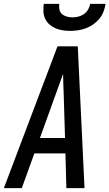

<svg xmlns="http://www.w3.org/2000/svg" viewBox="-35 -975 567 995"><path d="M-15 0 263 -735H368L403 0H309L304 -180H143L78 0ZM302 -260 295 -490Q294 -516 293 -541.5Q292 -567 292 -592Q283 -567 273.5 -541.5Q264 -516 255 -490L172 -260ZM329 -815Q309 -815 289.5 -818Q270 -821 252.5 -828.5Q235 -836 221 -848.5Q207 -861 199 -878Q191 -895 190 -915Q189 -935 192 -955H272Q270 -940 273 -925.5Q276 -911 286.5 -902Q297 -893 311.5 -889Q326 -885 341 -885Q356 -885 371.5 -889Q387 -893 400 -902Q413 -911 421.5 -925.5Q430 -940 432 -955H512Q509 -935 501.5 -915Q494 -895 480 -878Q466 -861 448 -848.5Q430 -836 410 -828.5Q390 -821 369.5 -818Q349 -815 329 -815Z"/></svg>

Font: Iosevka SS04 Medium Oblique
Style: Regular
Weight: 500
Italic angle: -9°
Monospace: yes
Designer: Belleve Invis
Foundry: Belleve Invis
Version: Version 19.0.0; ttfautohint (v1.8.4)